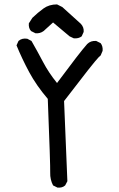

<svg xmlns="http://www.w3.org/2000/svg" viewBox="-20 -858 540 872"><path d="M241 -6 221 -16Q207 -43 208 -74Q209 -105 197 -409Q145 -470 112.5 -530.5Q80 -591 55 -652L64 -672Q80 -686 104 -682L123 -672Q150 -625 175.5 -576.5Q201 -528 239 -481Q343 -621 376 -658Q392 -674 417 -672L437 -662Q448 -648 446 -627L437 -606L429 -599Q407 -577 271 -399L286 -35L276 -16Q263 -4 241 -6ZM315 -684 296 -693 221 -756 178 -717Q162 -705 141 -707L121 -717Q109 -730 111 -752L127 -777Q152 -801 177.5 -819.5Q203 -838 239 -838L263 -826L347 -750Q362 -734 360 -713L351 -693Q337 -682 315 -684Z"/></svg>

Font: Kosefont JP
Style: Regular
Weight: 400
Designer: Nozomi Seto 瀬戸のぞみ
Version: Version 3.00;June 19, 2020